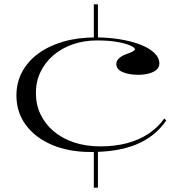

<svg xmlns="http://www.w3.org/2000/svg" viewBox="-20 -728 846 888"><path d="M414 -708H433V-545H414ZM414 -37H433V140H414ZM400 -25Q298 -25 220.5 -58Q143 -91 99.5 -150Q56 -209 56 -286Q56 -347 82.5 -396Q109 -445 157.5 -480.5Q206 -516 273 -535.5Q340 -555 422 -555Q480 -555 533 -546.5Q586 -538 628 -522Q670 -506 693.5 -483.5Q717 -461 717 -434Q717 -417 704 -405.5Q691 -394 668.5 -388Q646 -382 620 -382Q577 -382 547.5 -394.5Q518 -407 518 -432Q518 -447 530.5 -458.5Q543 -470 565 -478Q604 -491 604 -500Q604 -508 582.5 -517.5Q561 -527 522 -534Q483 -541 430 -541Q368 -541 316.5 -523Q265 -505 227 -472.5Q189 -440 167.5 -395.5Q146 -351 146 -298Q146 -244 167.5 -199Q189 -154 228 -121Q267 -88 322 -69.5Q377 -51 444 -51Q511 -51 566.5 -65.5Q622 -80 665.5 -108.5Q709 -137 740 -180L749 -171Q723 -133 688.5 -105.5Q654 -78 610.5 -60Q567 -42 514.5 -33.5Q462 -25 400 -25Z"/></svg>

Font: Kalnia SemiExpanded Light
Style: Regular
Weight: 300
Width: 6
Designer: Frida Medrano
Foundry: Frida Medrano
Version: Version 1.105